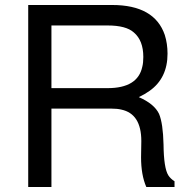

<svg xmlns="http://www.w3.org/2000/svg" viewBox="-20 -749 762 769"><path d="M186 -314V0H93V-729H429Q599 -729 640 -609Q651 -574 651 -534Q651 -436 579 -385Q561 -372 536 -360Q598 -333 617 -293Q633 -255 635 -170Q636 -76 654 -47Q663 -33 679 -23V0H566Q545 -48 545 -119L546 -184Q546 -293 466 -310Q450 -314 426 -314ZM186 -396H411Q532 -396 550 -482Q554 -497 554 -521Q554 -587 516 -619Q485 -647 411 -647H186Z"/></svg>

Font: Ekushey Lal Sabuj Normal
Style: Regular
Weight: 400
Designer: Al Mamun Sumon
Foundry: Al Mamun Sumon
Version: Version 1.0